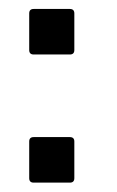

<svg xmlns="http://www.w3.org/2000/svg" viewBox="-20 -419 256 420"><path d="M43.9 -29.3V-109.4Q43.9 -119.1 53.7 -119.1H132.8Q142.6 -119.1 142.6 -109.4V-29.3Q142.6 -19.5 132.8 -19.5H53.7Q43.9 -19.5 43.9 -29.3ZM43.9 -309.6V-389.6Q43.9 -399.4 53.7 -399.4H132.8Q142.6 -399.4 142.6 -389.6V-309.6Q142.6 -299.8 132.8 -299.8H53.7Q43.9 -299.8 43.9 -309.6Z"/></svg>

Font: TriodPostnaja
Style: Medium
Weight: 500
Version: 20110805